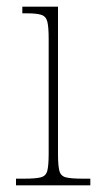

<svg xmlns="http://www.w3.org/2000/svg" viewBox="-20 -556 298 576"><path d="M28 0V-20H53Q87 -20 102.5 -24Q118 -28 122 -44Q126 -60 126 -95V-440Q126 -475 122 -491Q118 -507 104 -511.5Q90 -516 61 -516H47V-536H154V-95Q154 -60 158 -44Q162 -28 177.5 -24Q193 -20 228 -20H251V0Z"/></svg>

Font: Noto Serif Tamil SemiCondensed Thin
Style: Italic
Weight: 100
Width: 4
Italic angle: -12°
Designer: Indian Type Foundry, Tom Grace, and the Monotype Design Team
Foundry: Monotype Imaging Inc.
Version: Version 2.003; ttfautohint (v1.8.4.7-5d5b)